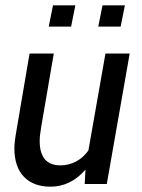

<svg xmlns="http://www.w3.org/2000/svg" viewBox="-20 -691 534 721"><path d="M34 -134Q34 -158 42 -202L91 -490H182L135 -216Q129 -181 129 -162Q129 -70 207 -70Q237 -70 264.5 -84Q292 -98 312 -126L376 -490H467L381 0H298L301 -54Q245 10 170 10Q105 10 69.5 -27.5Q34 -65 34 -134ZM179 -671H263L247 -591H163ZM365 -671H449L433 -591H349Z"/></svg>

Font: Cabin
Style: Italic
Weight: 400
Italic angle: -7°
Designer: Pablo Impallari
Foundry: Pablo Impallari. http://www.impallari.com Igino Marini. http://www.ikern.com
Version: Version 2.200